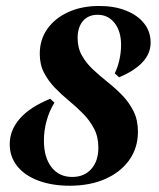

<svg xmlns="http://www.w3.org/2000/svg" viewBox="-20 -602 524 634"><path d="M210.5 11.3Q151.6 11.3 106.5 -5.6Q61.3 -22.6 36.7 -53.6Q12.1 -84.7 12.1 -125.8Q12.1 -172.6 46 -210.9Q79.8 -249.2 146 -275.8L159.7 -262.9Q142.7 -235.5 133.9 -203.2Q125 -171 125 -137.9Q125 -82.3 150 -50Q175 -17.7 218.5 -17.7Q258.1 -17.7 281.5 -44Q304.8 -70.2 304.8 -114.5Q304.8 -150 290.7 -177Q276.6 -204 254.8 -226.2Q233.1 -248.4 208.1 -269Q183.1 -289.5 161.3 -312.1Q139.5 -334.7 125.4 -361.7Q111.3 -388.7 111.3 -424.2Q111.3 -471 136.3 -506.5Q161.3 -541.9 205.6 -562.1Q250 -582.3 307.3 -582.3Q358.1 -582.3 396.4 -566.9Q434.7 -551.6 456 -524.6Q477.4 -497.6 477.4 -461.3Q477.4 -425.8 451.2 -397.2Q425 -368.5 373.4 -346.8L358.9 -359.7Q368.5 -379 374.2 -404Q379.8 -429 379.8 -454Q379.8 -498.4 358.5 -525.8Q337.1 -553.2 302.4 -553.2Q271.8 -553.2 254 -532.7Q236.3 -512.1 236.3 -476.6Q236.3 -443.5 250.8 -418.1Q265.3 -392.7 287.9 -371.8Q310.5 -350.8 336.3 -330.2Q362.1 -309.7 384.3 -286.7Q406.5 -263.7 421 -234.7Q435.5 -205.6 435.5 -166.9Q435.5 -114.5 407.3 -74.2Q379 -33.9 328.2 -11.3Q277.4 11.3 210.5 11.3Z"/></svg>

Font: Playfair 5pt SemiExpanded Light Black
Style: Italic
Weight: 900
Italic angle: -15.6°
Version: Version 2.001;gftools[0.9.30]